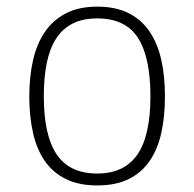

<svg xmlns="http://www.w3.org/2000/svg" viewBox="-20 -547 589 582"><path d="M480 -254.9Q480 -193.8 469 -144.3Q458 -94.7 433.6 -59.1Q409.2 -23.4 370.1 -4.2Q331.1 15.1 274.9 15.1Q219.2 15.1 179.9 -4.2Q140.6 -23.4 116 -58.8Q91.3 -94.2 80.1 -144Q68.8 -193.8 68.8 -254.9Q68.8 -313 79.8 -362.8Q90.8 -412.6 115.2 -449Q139.6 -485.4 179 -506.1Q218.3 -526.9 274.9 -526.9Q329.1 -526.9 367.9 -508.1Q406.7 -489.3 431.6 -453.9Q456.5 -418.5 468.3 -368.2Q480 -317.9 480 -254.9ZM436 -254.9Q436 -374 397.9 -432.6Q359.9 -491.2 274.9 -491.2Q231.4 -491.2 200.7 -475.8Q169.9 -460.4 150.4 -430.4Q130.9 -400.4 121.8 -356.4Q112.8 -312.5 112.8 -254.9Q112.8 -136.7 151.9 -78.9Q190.9 -21 274.9 -21Q356.4 -21 396.2 -78.1Q436 -135.3 436 -254.9Z"/></svg>

Font: Clear Sans Thin
Style: Regular
Weight: 250
Foundry: Intel Corporation
Version: Version 1.00